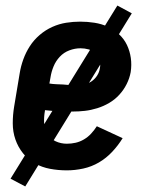

<svg xmlns="http://www.w3.org/2000/svg" viewBox="-20 -606 540 692"><path d="M221 8Q190 8 160.5 2.5Q131 -3 106 -17Q81 -31 63 -53.5Q45 -76 35.5 -103.5Q26 -131 26 -161.5Q26 -192 31 -222L51 -342Q55 -367 64 -392Q73 -417 87.5 -439.5Q102 -462 123 -480Q144 -498 168.5 -509Q193 -520 218.5 -524Q244 -528 269 -528Q295 -528 320.5 -524Q346 -520 368 -510Q390 -500 408.5 -483Q427 -466 437.5 -444Q448 -422 451.5 -397Q455 -372 451 -346Q447 -324 436.5 -303Q426 -282 410 -264.5Q394 -247 373.5 -235Q353 -223 330.5 -216Q308 -209 286 -206.5Q264 -204 242 -204Q216 -204 191.5 -205Q167 -206 142 -209V-207Q138 -185 139 -163Q140 -141 150.5 -123.5Q161 -106 180 -97Q199 -88 221 -88Q237 -88 252.5 -91.5Q268 -95 282.5 -103.5Q297 -112 308.5 -124.5Q320 -137 329 -151L422 -108Q406 -82 384.5 -59Q363 -36 336.5 -20.5Q310 -5 280 1.5Q250 8 221 8ZM255 -298Q269 -298 283 -301Q297 -304 309.5 -312.5Q322 -321 330 -333.5Q338 -346 340 -360Q343 -375 339 -389.5Q335 -404 324.5 -414Q314 -424 299.5 -428Q285 -432 270 -432Q250 -432 230 -424.5Q210 -417 195.5 -401.5Q181 -386 173 -366.5Q165 -347 162 -327L158 -305Q170 -303 182.5 -302.5Q195 -302 207 -301.5Q219 -301 231 -299.5Q243 -298 255 -298ZM71 66 18 38 403 -586 455 -558Z"/></svg>

Font: Iosevka Curly
Style: Bold Italic
Weight: 700
Italic angle: -9°
Monospace: yes
Designer: Belleve Invis
Foundry: Belleve Invis
Version: Version 22.1.2; ttfautohint (v1.8.4)